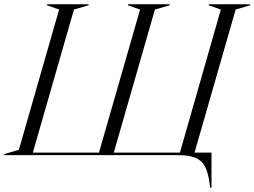

<svg xmlns="http://www.w3.org/2000/svg" viewBox="-73 -732 1200 906"><path d="M919 154 916 133Q909 81 893.5 52.5Q878 24 848 12Q818 0 765 0H-53V-5L16 -25L206 -687L149 -707V-712H345V-707L276 -687L82 -12H394L588 -687L531 -707V-712H728V-707L658 -687L464 -12H776L969 -687L912 -707V-712H1107V-707L1039 -687L845 -12H925V154Z"/></svg>

Font: Nyght Serif Light Italic
Style: Regular
Weight: 300
Italic angle: -16°
Designer: Maksym Kobuzan
Version: Version 0.410